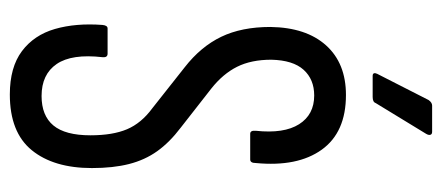

<svg xmlns="http://www.w3.org/2000/svg" viewBox="-268 -604 878 381"><g transform="rotate(90 170.5 -413.0)"><path d="M167 6Q113 6 81 -18Q49 -42 37 -83.5Q25 -125 29 -178Q30 -188 36 -188H86Q94 -188 93 -178Q86 -117 106.5 -87Q127 -57 170 -57Q209 -57 228.5 -80.5Q248 -104 248 -154Q248 -198 236 -226.5Q224 -255 194 -277L113 -341Q72 -373 52.5 -413.5Q33 -454 33 -511Q34 -582 69.5 -621.5Q105 -661 168 -661Q242 -661 276.5 -613Q311 -565 303 -482Q303 -471 296 -471H245Q238 -471 239 -482Q245 -538 226 -568Q207 -598 169 -598Q137 -598 118 -577Q99 -556 98 -513Q98 -473 112 -445Q126 -417 155 -394L233 -333Q262 -311 279.5 -286.5Q297 -262 305 -230.5Q313 -199 313 -157Q313 -81 277.5 -37.5Q242 6 167 6ZM130 -714Q126 -714 125 -716.5Q124 -719 126 -723L178 -825Q183 -832 189 -832H241Q246 -832 247 -828.5Q248 -825 245 -820L184 -720Q182 -714 172 -714Z"/></g></svg>

Font: Sofia Sans Extra Condensed
Style: Regular
Weight: 400
Designer: Botio Nikoltchev, Ani Petrova
Foundry: lettersoup
Version: Version 4.101